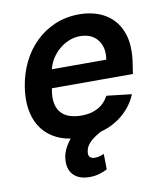

<svg xmlns="http://www.w3.org/2000/svg" viewBox="-84 -622 761 888"><g transform="rotate(-10 296.5 -178.0)"><path d="M42.6 -269.5Q52.2 -328.1 77.4 -379.6Q102.6 -431.1 141.9 -469.6Q181.1 -508.2 233 -530.4Q284.8 -552.6 347.7 -552.6Q380 -552.6 410 -545.6Q440 -538.7 465.4 -524.3Q490.8 -509.9 510.7 -487.4Q530.5 -464.8 542.6 -433.6Q566.8 -372.2 550.8 -277L544.7 -237.6H164.4L164.1 -235.8Q156.6 -197.8 161.4 -170.1Q166.2 -142.4 181.5 -124.5Q196.7 -106.5 221.6 -98Q246.4 -89.5 279.1 -89.5Q322.1 -89.5 354.8 -106.9Q387.4 -124.3 406.6 -159.8L524.1 -146.3Q512.8 -118.6 495.2 -95.2Q477.6 -71.7 455.4 -53.3Q433.2 -34.8 407.1 -21.5Q381 -8.2 352.3 -0.7Q340.9 5.7 328.5 13.5Q316.1 21.3 305.4 30.9Q294.7 40.5 286.9 52Q279.1 63.6 277 77.8Q270.2 113.3 305.8 113.3Q319.2 113.3 329.7 109.7Q340.2 106.2 348 103.3L349.1 175.8Q335.2 183.2 313.7 190.2Q292.3 197.1 265.6 197.1Q242.5 197.1 224.1 191.1Q205.6 185 192.8 173.1Q180 161.2 173.7 143.8Q167.3 126.4 168.3 103.3Q169 76.3 180.8 51.7Q192.5 27 209.5 6.7Q161.2 -1.1 125.4 -24Q89.5 -46.9 68 -82.4Q46.5 -117.9 39.8 -165.3Q33 -212.7 42.6 -269.5ZM435 -324.2Q444.2 -380.7 416.5 -416.2Q388.8 -452.4 333.1 -452.4Q306.5 -452.4 281.2 -441.9Q256 -431.5 235.4 -413.9Q214.8 -396.3 200.1 -373Q185.4 -349.8 179.7 -324.2Z"/></g></svg>

Font: Inter P Semi Bold
Style: Italic
Weight: 600
Italic angle: 9.39999°
Designer: Rasmus Andersson
Foundry: rsms
Version: Version 3.018;git-588b23468